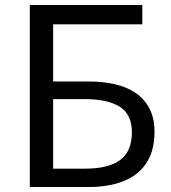

<svg xmlns="http://www.w3.org/2000/svg" viewBox="-20 -753 687 773"><path d="M100 0V-733H553V-655H194V-425H334Q393 -425 442 -414Q491 -403 526.5 -378.5Q562 -354 582 -315.5Q602 -277 602 -222Q602 -165 583.5 -123Q565 -81 530.5 -54Q496 -27 447 -13.5Q398 0 338 0ZM194 -354V-74H323Q417 -74 464 -109Q511 -144 511 -220Q511 -292 462.5 -323Q414 -354 320 -354Z"/></svg>

Font: Kinto Sans
Style: Regular
Weight: 400
Designer: Authors: Ryoko NISHIZUKA  (kana & ideographs); Paul D. Hunt (Latin, Greek & Cyrillic); Wenlong ZHANG  (bopomofo); Sandol
Foundry: Adobe Systems Incorporated, ookami Inc.
Version: Version 0.001